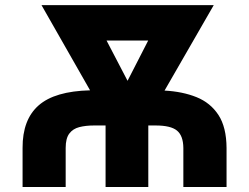

<svg xmlns="http://www.w3.org/2000/svg" viewBox="-20 -748 997 768"><path d="M242.7 0H70.3V-156.2Q69.8 -269.5 134.5 -326.4Q199.2 -383.3 340.3 -386.7L146 -727.5H835L638.2 -385.7Q710.4 -381.8 766.1 -359.4Q821.8 -336.9 853.8 -288.1Q885.7 -239.3 886.2 -156.2V0H713.4V-156.2Q712.9 -205.1 688 -225.6Q663.1 -246.1 602.5 -246.1H573.2V0H402.3V-246.1H356Q322.8 -246.1 297.1 -239.5Q271.5 -232.9 257.1 -213.6Q242.7 -194.3 242.7 -156.2ZM490.2 -424.8 572.8 -585.9H406.2Z"/></svg>

Font: Inter Display Extra Bold
Style: Regular
Weight: 800
Designer: Rasmus Andersson
Foundry: rsms
Version: Version 4.000;git-4fc901f